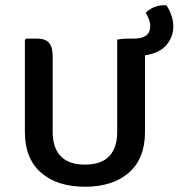

<svg xmlns="http://www.w3.org/2000/svg" viewBox="-20 -696 678 729"><path d="M74.5 -194.5V-544.5L80 -549.5H119.5Q151.5 -549.5 165.8 -533.8Q180 -518 180 -482.5V-195Q180 -135 210.5 -103Q241 -71 302.5 -71Q364.5 -71 394.8 -103Q425 -135 425 -195V-545.5Q437 -548 450.8 -548.8Q464.5 -549.5 476 -549.5H489Q550.5 -549.5 550.5 -597Q550.5 -609.5 545.2 -623Q540 -636.5 533.5 -647Q545.5 -661 566.2 -669.2Q587 -677.5 611.5 -676Q620.5 -664.5 629.2 -642Q638 -619.5 638 -595.5Q638 -556.5 612.2 -525.5Q586.5 -494.5 530.5 -486V-194.5Q530.5 -94 469.5 -40.5Q408.5 13 302.5 13Q197 13 135.8 -40.5Q74.5 -94 74.5 -194.5Z"/></svg>

Font: Signika SC
Style: Regular
Weight: 400
Designer: Anna Giedryś
Foundry: Anna Giedryś
Version: Version 2.000; ttfautohint (v1.8.3) -l 8 -r 50 -G 200 -x 9 -